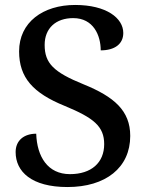

<svg xmlns="http://www.w3.org/2000/svg" viewBox="-20 -744 596 774"><path d="M252 10C406 10 505 -68 505 -196C505 -298 440 -354 317 -404C196 -453 160 -489 160 -563C160 -630 205 -671 275 -671C357 -671 386 -601 386 -541C443 -541 477 -567 477 -611C477 -671 409 -724 283 -724C153 -724 57 -654 57 -537C57 -431 113 -369 241 -317C357 -269 400 -235 400 -163C400 -88 348 -42 262 -42C172 -42 129 -113 126 -205C77 -205 43 -178 43 -131C43 -52 107 10 252 10Z"/></svg>

Font: Noto Serif Vithkuqi Medium
Style: Regular
Weight: 500
Version: Version 1.005